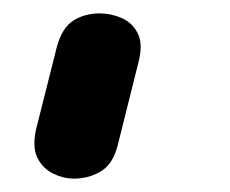

<svg xmlns="http://www.w3.org/2000/svg" viewBox="-20 -173 344 287"><path d="M90 94Q75 94 59.5 86.5Q44 79 36 63Q28 47 34 20L65 -103Q73 -132 90 -142.5Q107 -153 129 -153Q146 -153 162 -146Q178 -139 186 -123Q194 -107 187 -80L156 44Q149 72 131 83Q113 94 90 94Z"/></svg>

Font: Edu SA Beginner
Style: Bold
Weight: 700
Version: Version 1.003